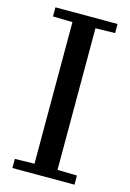

<svg xmlns="http://www.w3.org/2000/svg" viewBox="-114 -797 579 854"><g transform="rotate(15 175.0 -370.0)"><path d="M32 -42 122 -44V-696L32 -698V-740H318V-698L228 -696V-44L318 -42V0H32Z"/></g></svg>

Font: Minipax
Style: Regular
Weight: 400
Designer: Raphaël Ronot, Igor Stepanchenko (Cyrillic)
Foundry: steppetype
Version: Version 1.002